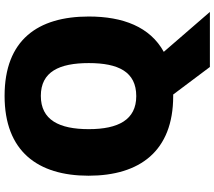

<svg xmlns="http://www.w3.org/2000/svg" viewBox="-69 -696 935 837"><g transform="rotate(-90 398.5 -277.5)"><path d="M745 -358C745 -580 643 -725 399 -725C158 -725 51 -581 51 -359C51 -136 158 10 398 10H405L525 170H765L591 -31C700 -91 745 -209 745 -358ZM254 -358C254 -487 294 -567 399 -567C504 -567 542 -487 542 -358C542 -229 504 -151 398 -151C295 -151 254 -229 254 -358Z"/></g></svg>

Font: Noto Sans Arabic UI Bk
Style: Regular
Weight: 900
Designer: Monotype Design Team, Nadine Chahine and Nizar Qandah
Foundry: Monotype Imaging Inc.
Version: Version 2.010